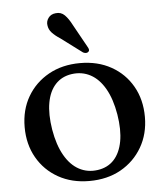

<svg xmlns="http://www.w3.org/2000/svg" viewBox="-51 -741 686 797"><g transform="rotate(-5 291.5 -342.0)"><path d="M293 -479.5Q366.5 -479.5 422.5 -448.2Q478.5 -417 510.2 -361.5Q542 -306 542 -233.5Q542 -163 509.8 -107.5Q477.5 -52 421 -20.2Q364.5 11.5 289.5 11.5Q216.5 11.5 160.5 -20Q104.5 -51.5 72.8 -107Q41 -162.5 41 -234.5Q41 -306 73 -361Q105 -416 161.8 -447.8Q218.5 -479.5 293 -479.5ZM328 -31Q370 -37 396 -65.2Q422 -93.5 430.8 -141.2Q439.5 -189 429 -253.5Q418 -319 393.2 -362Q368.5 -405 333 -424Q297.5 -443 254.5 -437Q213 -431 186.8 -402.8Q160.5 -374.5 152 -326.8Q143.5 -279 154 -214.5Q165 -149.5 189.8 -106.2Q214.5 -63 250 -44Q285.5 -25 328 -31ZM277.5 -639 330.5 -543.5Q334 -538 335 -532.5Q336 -527 331.5 -523Q327.5 -519 321.2 -519.2Q315 -519.5 309.5 -522.5L220.5 -589Q199.5 -602.5 186.8 -616.2Q174 -630 172 -648Q169.5 -664 179.8 -678.2Q190 -692.5 210 -694.5Q232.5 -697.5 248 -682Q263.5 -666.5 277.5 -639Z"/></g></svg>

Font: Fraunces
Style: Regular
Weight: 400
Version: Version 1.000;[b76b70a41]